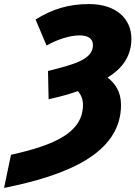

<svg xmlns="http://www.w3.org/2000/svg" viewBox="-69 -744 666 944"><path d="M-49 180C250 120 526 15 526 -228C526 -295 496 -334 460 -363C533 -407 577 -469 577 -553C577 -654 500 -724 369 -724C269 -724 189 -700 106 -648L160 -520C208 -548 273 -570 321 -570C359 -570 388 -558 388 -522C388 -451 294 -427 167 -395L170 -256C224 -268 272 -281 314 -296C329 -279 339 -256 339 -229C339 -89 192 -29 -15 17Z"/></svg>

Font: Noto Sans UI SemiCondensed Black
Style: Italic
Weight: 900
Width: 4
Italic angle: -372°
Designer: Monotype Design Team
Foundry: Monotype Imaging Inc.
Version: Version 1.901